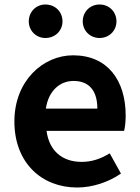

<svg xmlns="http://www.w3.org/2000/svg" viewBox="-20 -820 621 854"><path d="M323 14C392 14 463 -10 518 -48L468 -138C427 -113 388 -100 343 -100C259 -100 199 -147 187 -238H532C536 -252 539 -279 539 -306C539 -462 459 -574 305 -574C172 -574 44 -461 44 -280C44 -95 166 14 323 14ZM184 -337C196 -418 248 -460 307 -460C380 -460 413 -412 413 -337ZM182 -651C226 -651 258 -684 258 -725C258 -767 226 -800 182 -800C140 -800 108 -767 108 -725C108 -684 140 -651 182 -651ZM423 -651C466 -651 498 -684 498 -725C498 -767 466 -800 423 -800C380 -800 348 -767 348 -725C348 -684 380 -651 423 -651Z"/></svg>

Font: Noto Sans JP
Style: Bold
Weight: 700
Designer: Ryoko NISHIZUKA 西塚涼子 (kana, bopomofo & ideographs); Paul D. Hunt (Latin, Greek & Cyrillic); Sandoll Communications 산돌커뮤니
Foundry: Adobe
Version: Version 2.004;hotconv 1.0.118;makeotfexe 2.5.65603